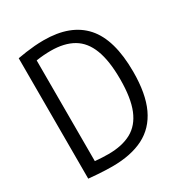

<svg xmlns="http://www.w3.org/2000/svg" viewBox="-176 -875 951 1008"><g transform="rotate(-30 300.0 -371.0)"><path d="M214.5 6.5Q192.5 6.5 170 5.5Q147.5 4.5 123.2 2.8Q99 1 72 -1.5V-731.5Q97 -736 123.5 -739.8Q150 -743.5 177.2 -745.8Q204.5 -748 232 -748Q394.5 -748 476 -656.5Q557.5 -565 557.5 -370Q557.5 -237 518.8 -154Q480 -71 403.8 -32.2Q327.5 6.5 214.5 6.5ZM229 -60Q312 -60 367.5 -90.2Q423 -120.5 450.8 -188.5Q478.5 -256.5 478.5 -370Q478.5 -481.5 452.2 -550.2Q426 -619 372.2 -650.2Q318.5 -681.5 236.5 -681.5Q216 -681.5 193 -679.8Q170 -678 148 -674.5V-64Q170.5 -62 190.2 -61Q210 -60 229 -60Z"/></g></svg>

Font: Encode Sans SC Condensed
Style: Regular
Weight: 400
Width: 3
Designer: Multiple Designers
Foundry: Impallari Type
Version: Version 3.002